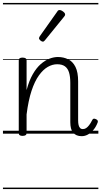

<svg xmlns="http://www.w3.org/2000/svg" viewBox="-20 -905 686 1300"><path d="M533 17Q514 17 499.5 11Q485 5 475 -7Q465 -19 460.5 -36.5Q456 -54 456 -78V-344Q456 -386 447.5 -414Q439 -442 419.5 -456Q400 -470 367 -470Q335 -470 303.5 -452Q272 -434 243.5 -394.5Q215 -355 193.5 -290Q172 -225 160 -130V-4Q160 6 153 10.5Q146 15 132 15Q120 15 113.5 10.5Q107 6 107 -4V-496Q107 -506 113.5 -510.5Q120 -515 132 -515Q146 -515 153 -510.5Q160 -506 160 -496V-295Q177 -359 202 -402.5Q227 -446 256.5 -471.5Q286 -497 315.5 -508Q345 -519 372 -519Q410 -519 441.5 -503.5Q473 -488 491 -452Q509 -416 509 -354V-90Q509 -72 512 -59Q515 -46 522 -38.5Q529 -31 541 -31Q553 -31 563 -37.5Q573 -44 583.5 -57.5Q594 -71 605 -93Q609 -101 615.5 -101.5Q622 -102 630 -98Q639 -94 641.5 -88Q644 -82 641 -75Q630 -46 612.5 -25.5Q595 -5 575 6Q555 17 533 17ZM270 -623Q263 -623 253.5 -631Q244 -639 244 -647Q244 -649 245.5 -651.5Q247 -654 249 -659L368 -827Q371 -833 375 -835Q379 -837 384 -837Q391 -837 399.5 -832Q408 -827 414.5 -820.5Q421 -814 421 -807Q421 -803 419.5 -800Q418 -797 414 -792L284 -632Q277 -623 270 -623ZM0 365H646V375H0ZM0 -20H646V0H0ZM0 -505H646V-500H0ZM0 -885H646V-875H0Z"/></svg>

Font: Playwrite GB S Guides
Style: Regular
Weight: 400
Designer: Veronika Burian, José Scaglione
Foundry: TypeTogether
Version: Version 1.003